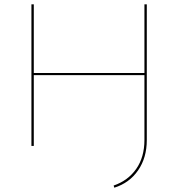

<svg xmlns="http://www.w3.org/2000/svg" viewBox="-20 -678 850 892"><path d="M662 -658V-28Q662 55 621.5 113.5Q581 172 511 194L508 184Q575 161 613 106.5Q651 52 651 -28V-329H137V0H126V-658H137V-339H651V-658Z"/></svg>

Font: Ysabeau Hairline
Style: Regular
Weight: 100
Designer: Christian Thalmann (Catharsis Fonts)
Version: Version 0.003